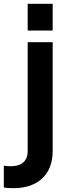

<svg xmlns="http://www.w3.org/2000/svg" viewBox="-84 -765 356 1006"><path d="M192 -605V-745H61V-605ZM-14 221C113 221 192 151 192 27V-544H61V27C61 80 28 106 -28 106C-40 106 -52 105 -64 103V217C-52 220 -31 221 -14 221Z"/></svg>

Font: Plus Jakarta Sans
Style: Bold
Weight: 700
Designer: Gumpita Rahayu
Foundry: Tokotype
Version: Version 2.071;gftools[0.9.30]